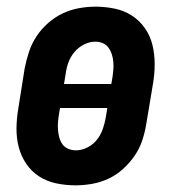

<svg xmlns="http://www.w3.org/2000/svg" viewBox="-20 -548 540 576"><path d="M206 8Q177 8 148.5 2Q120 -4 97 -19Q74 -34 58.5 -57Q43 -80 36 -107.5Q29 -135 29.5 -164.5Q30 -194 35 -223L54 -343Q59 -368 67 -392.5Q75 -417 89.5 -439Q104 -461 124.5 -479Q145 -497 168.5 -508Q192 -519 217 -523.5Q242 -528 267 -528Q296 -528 324.5 -522Q353 -516 376 -501Q399 -486 415 -463Q431 -440 437.5 -412.5Q444 -385 444 -355.5Q444 -326 439 -297L419 -177Q415 -152 407 -127.5Q399 -103 384 -81Q369 -59 349 -41Q329 -23 305.5 -12Q282 -1 256.5 3.5Q231 8 206 8ZM172 -296H314L317 -314Q319 -326 320 -338Q321 -350 320 -362Q319 -374 315.5 -385Q312 -396 305.5 -405Q299 -414 288.5 -418.5Q278 -423 266 -423Q249 -423 232 -414.5Q215 -406 203 -391.5Q191 -377 185 -360Q179 -343 177 -326ZM208 -97Q225 -97 242 -105.5Q259 -114 270.5 -128.5Q282 -143 288 -160Q294 -177 297 -194L302 -224H160L157 -206Q155 -194 154 -182Q153 -170 154 -158Q155 -146 158 -135Q161 -124 167.5 -115Q174 -106 185 -101.5Q196 -97 208 -97Z"/></svg>

Font: Iosevka Curly Slab Extrabold
Style: Italic
Weight: 800
Italic angle: -9°
Monospace: yes
Designer: Belleve Invis
Foundry: Belleve Invis
Version: Version 22.1.2; ttfautohint (v1.8.4)